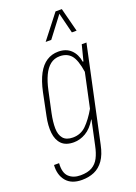

<svg xmlns="http://www.w3.org/2000/svg" viewBox="-181 -795 729 1032"><g transform="rotate(-20 184.0 -279.0)"><path d="M102 171Q42 171 12.5 135.5Q-17 100 -13 44H16Q12 98 36.5 121.5Q61 145 103 145Q144 145 169 130.5Q194 116 208 89Q222 62 230 23L260 -117H258Q232 -73 198.5 -53.5Q165 -34 130 -34Q84 -34 60.5 -58Q37 -82 32.5 -123.5Q28 -165 39 -217L65 -344Q78 -405 99 -444Q120 -483 149.5 -502Q179 -521 216 -521Q261 -521 288 -495Q315 -469 322 -425H326L349 -515H376L260 27Q249 81 226.5 112.5Q204 144 172.5 157.5Q141 171 102 171ZM134 -60Q179 -60 210.5 -91Q242 -122 272 -174L314 -370Q303 -442 279.5 -468.5Q256 -495 215 -495Q184 -495 161 -477Q138 -459 122 -425Q106 -391 96 -344L70 -223Q60 -175 60.5 -138.5Q61 -102 78.5 -81Q96 -60 134 -60ZM171 -593 277 -729H313L348 -593H321L292 -710L203 -593Z"/></g></svg>

Font: Hubot Sans Condensed ExtraLight
Style: Italic
Weight: 200
Width: 3
Italic angle: -12.0243°
Designer: Deni Anggara
Foundry: GitHub, Inc., Subsidiary of Microsoft Corporation
Version: Version 2.000